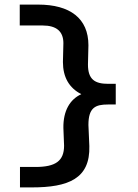

<svg xmlns="http://www.w3.org/2000/svg" viewBox="-20 -730 603 836"><path d="M118 86C278 86 373 48 369 -94L365 -186C365 -262 396 -275 450 -275H484V-365H451C393 -365 363 -384 363 -449L365 -533C365 -650 285 -710 146 -710H66V-619H166C226 -619 256 -593 256 -542L254 -460C254 -394 281 -347 334 -320C284 -297 255 -247 256 -173L259 -96C259 -29 222 -3 134 -3H67V86Z"/></svg>

Font: Inconsolata SemiExpanded
Style: Bold
Weight: 700
Width: 6
Monospace: yes
Designer: Raph Levien, Cyreal, Brenton Simpson
Foundry: Raph Levien, Cyreal, Google
Version: Version 3.100